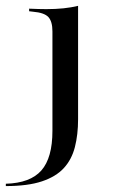

<svg xmlns="http://www.w3.org/2000/svg" viewBox="-70 -445 390 658"><path d="M109.7 -207.3V-337.1Q109.7 -371.8 95.6 -386.7Q81.5 -401.6 43.5 -404.8L29.8 -406.5V-415.3Q50 -414.5 62.5 -414.1Q75 -413.7 88.7 -413.7Q120.2 -413.7 147.6 -416.5Q175 -419.4 197.6 -425V-415.3V-207.3ZM-50 192.7V184.7Q33.9 182.3 71.8 139.1Q109.7 96 109.7 3.2V-207.3H197.6V-36.3Q197.6 16.1 186.7 58.9Q175.8 101.6 148.8 131Q121.8 160.5 73.4 176.6Q25 192.7 -50 192.7Z"/></svg>

Font: Playfair 144pt SemiExpanded Medium
Style: Regular
Weight: 500
Width: 6
Designer: Claus Eggers Sørensen
Foundry: Claus Eggers Sørensen
Version: Version 2.203